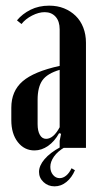

<svg xmlns="http://www.w3.org/2000/svg" viewBox="-20 -523 349 679"><path d="M20 -142Q20 -201 60 -235.5Q100 -270 191 -290V-419Q191 -448 176.5 -464Q162 -480 138 -480Q117 -480 93.5 -468Q70 -456 56 -438L40 -451Q59 -474 88 -488.5Q117 -503 154 -503Q183 -503 206.5 -493.5Q230 -484 247.5 -467Q265 -450 274.5 -425.5Q284 -401 284 -372V0H191V-25L196 -50L189 -52Q173 -23 150 -7Q127 9 102 9Q66 9 43 -20.5Q20 -50 20 -98ZM143 -32Q169 -32 191 -73V-276Q147 -263 130 -239Q113 -215 113 -170V-84Q113 -60 121 -46Q129 -32 143 -32ZM245 79Q234 105 215 120.5Q196 136 173 136Q150 136 134 121Q118 106 118 85Q118 63 137.5 40Q157 17 194 -3H210Q184 12 171 30.5Q158 49 158 67Q158 84 167.5 95.5Q177 107 191 107Q203 107 214 98Q225 89 233 72Z"/></svg>

Font: Moniqa Narrow Heading
Style: Bold
Weight: 700
Width: 4
Designer: Rajesh Rajput
Foundry: Rajesh Rajput
Version: Version 1.000